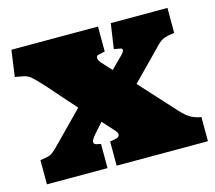

<svg xmlns="http://www.w3.org/2000/svg" viewBox="-81 -615 799 713"><g transform="rotate(-15 319.0 -258.5)"><path d="M16 0V-93L40 -97Q49 -99 54 -101Q59 -103 66 -108.5Q73 -114 84 -125L202 -245L105 -355Q86 -376 70 -391.5Q54 -407 37 -410L4 -416L18 -517H351V-421L328 -416Q318 -415 317.5 -405.5Q317 -396 328 -384L362 -347L404 -389Q416 -400 417.5 -408Q419 -416 407 -417L386 -421L400 -517H618V-421L593 -417Q580 -414 572.5 -410Q565 -406 558 -400Q551 -394 541 -383L434 -274L558 -138Q569 -126 579 -117.5Q589 -109 600 -103.5Q611 -98 624 -95L635 -93V0H284V-93L302 -96Q319 -99 321 -108Q323 -117 309 -131L272 -172L238 -134Q229 -124 225 -116Q221 -108 223 -103Q225 -98 234 -96L249 -93V0Z"/></g></svg>

Font: Literata Black
Style: Regular
Weight: 900
Designer: Latin by Veronika Burian and Jose Scaglione. Greek by Irene Vlachou. Cyrillic by Vera Evstafieva.
Foundry: TypeTogether
Version: Version 3.103;gftools[0.9.29]